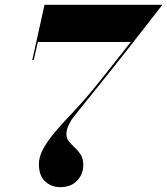

<svg xmlns="http://www.w3.org/2000/svg" viewBox="-20 -770 696 800"><path d="M142.1 -85.9Q142.1 -118.9 162.6 -154.5Q183.1 -190.2 215.6 -227.5Q248 -264.9 284.8 -303.3Q321.5 -341.8 354 -380.9Q395.5 -430.7 437 -483.8Q478.5 -536.9 524.9 -595H137.7L120.6 -520H114.5L165.5 -750H656.5Q656.5 -750 637.9 -726.1Q619.4 -702.1 588.9 -663Q558.3 -623.8 521.7 -577Q485.1 -530.3 448.1 -483.9Q411.1 -437.5 380.6 -399.9Q326.9 -333.7 291.7 -289.2Q256.6 -244.6 256.6 -210.9Q256.6 -193.4 267.2 -180.5Q277.8 -167.7 291.7 -155Q305.7 -142.3 316.3 -125.5Q326.9 -108.6 326.9 -83Q326.9 -43.9 301.1 -17.1Q275.4 9.8 231 9.8Q194.1 9.8 168.1 -14.2Q142.1 -38.1 142.1 -85.9Z"/></svg>

Font: Bodoni* 36
Style: Bold Italic
Weight: 700
Italic angle: -13°
Version: Version 2.000; ttfautohint (v1.8.1)